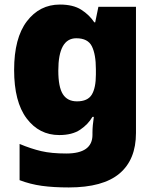

<svg xmlns="http://www.w3.org/2000/svg" viewBox="-20 -583 683 843"><path d="M243 -563Q301 -563 336.5 -540.5Q372 -518 394 -485H398L412 -553H577V1Q577 118 504.5 179Q432 240 282 240Q215 240 164 233Q113 226 66 208V49Q116 70 161 80.5Q206 91 271 91Q386 91 386 9V-1Q386 -30 392 -70H386Q367 -37 332 -13.5Q297 10 240 10Q152 10 97 -63Q42 -136 42 -276Q42 -416 98 -489.5Q154 -563 243 -563ZM315 -415Q236 -415 236 -273Q236 -201 256 -169.5Q276 -138 318 -138Q365 -138 383 -167.5Q401 -197 401 -256V-279Q401 -344 383.5 -379.5Q366 -415 315 -415Z"/></svg>

Font: Noto Sans Cherokee Black
Style: Regular
Weight: 900
Designer: Monotype Design Team
Foundry: Monotype Imaging Inc.
Version: Version 2.001; ttfautohint (v1.8.4.7-5d5b)